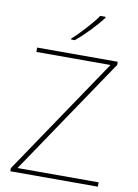

<svg xmlns="http://www.w3.org/2000/svg" viewBox="-101 -1018 781 1084"><g transform="rotate(10 289.0 -476.0)"><path d="M538 0H36V-18L489 -689H64V-714H526V-696L73 -25H538ZM414 -945Q388 -911 347 -868Q306 -825 266 -792H245V-798Q268 -818 294.5 -846Q321 -874 345.5 -902.5Q370 -931 384 -952H414Z"/></g></svg>

Font: Noto Sans Thaana Thin
Style: Regular
Weight: 100
Designer: David Williams
Foundry: Google Inc.
Version: Version 3.001; ttfautohint (v1.8.4.7-5d5b)